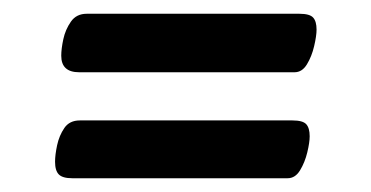

<svg xmlns="http://www.w3.org/2000/svg" viewBox="-20 -390 539 279"><path d="M95 -285Q69 -285 69 -309Q69 -319 72 -333Q75 -347 83 -358.5Q91 -370 106 -370H415Q430 -370 435 -364.5Q440 -359 440 -347Q440 -338 436.5 -323Q433 -308 426 -296.5Q419 -285 408 -285ZM85 -131Q71 -131 65.5 -136.5Q60 -142 60 -155Q60 -165 63 -179Q66 -193 73.5 -204Q81 -215 96 -215H405Q420 -215 425 -209.5Q430 -204 430 -192Q430 -183 426.5 -168.5Q423 -154 416 -142.5Q409 -131 398 -131Z"/></svg>

Font: Akaya Telivigala
Style: Regular
Weight: 400
Designer: Vaishnavi Murthy Yerkadithaya, Juan Luis Blanco Aristondo
Version: Version 1.002; ttfautohint (v1.8.3)